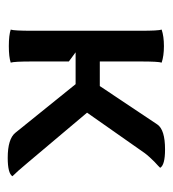

<svg xmlns="http://www.w3.org/2000/svg" viewBox="5 -450 450 500"><g transform="rotate(90 230.0 -200.0)"><path d="M60.1 -58.1V-341.8Q60.1 -387.2 57.1 -396Q74.7 -401.9 100.1 -401.9Q125.5 -401.9 143.1 -396Q140.1 -387.2 140.1 -341.8V-234.9H204.1L304.2 -384.8Q317.9 -404.8 369.1 -404.8Q409.7 -404.8 417 -392.1L411.6 -386.7Q406.2 -381.8 401.1 -377Q396 -372.1 389.4 -364.7Q382.8 -357.4 378.9 -352.1L273.4 -201.7L404.3 -46.4Q427.2 -19 439 -7.3Q431.2 4.9 391.1 4.9Q341.8 4.9 325.7 -15.1L199.2 -171.9H116.2L140.1 -154.3V-58.1Q140.1 -11.7 143.1 -2.9Q128.4 2 100.1 2Q71.8 2 57.1 -2.9Q60.1 -11.7 60.1 -58.1Z"/></g></svg>

Font: Nikodecs
Style: Medium
Weight: 500
Version: Version 0.29